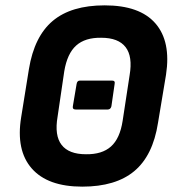

<svg xmlns="http://www.w3.org/2000/svg" viewBox="-20 -686 654 717"><path d="M263 -277Q250 -277 252 -289L266 -372Q268 -385 278 -385H399Q411 -385 408 -372L396 -289Q393 -277 382 -277ZM287 11Q158 11 98.5 -57Q39 -125 59 -248L88 -428Q108 -550 177 -608Q246 -666 371 -666Q502 -666 560.5 -598.5Q619 -531 600 -407L570 -227Q551 -105 481.5 -47Q412 11 287 11ZM301 -110Q361 -109 394.5 -139Q428 -169 438 -235L464 -405Q476 -475 449 -510Q422 -545 358 -545Q298 -546 264.5 -516Q231 -486 220 -420L195 -250Q183 -180 210 -145Q237 -110 301 -110Z"/></svg>

Font: Sofia Sans Semi Condensed ExtraBold
Style: Italic
Weight: 800
Italic angle: -9°
Version: Version 4.100